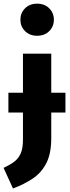

<svg xmlns="http://www.w3.org/2000/svg" viewBox="-40 -831 391 1072"><path d="M325.4 -202.7H6.9V-313.2H325.4ZM88.2 -531.4H246.2V-60Q246.2 26.4 218.7 80Q191.2 133.5 142.9 165.8Q94.7 198.2 32.5 221.3L-20 106.4Q14.4 90.4 38.4 72.7Q62.5 55 75.3 26.3Q88.2 -2.4 88.2 -50.3ZM167.2 -810.5Q208.7 -810.5 234.8 -784.7Q260.8 -758.9 260.8 -720.7Q260.8 -682.9 234.8 -657.1Q208.7 -631.3 167.2 -631.3Q126.1 -631.3 100 -657.1Q73.9 -682.9 73.9 -720.7Q73.9 -758.9 100 -784.7Q126.1 -810.5 167.2 -810.5Z"/></svg>

Font: Fira Sans Variable
Style: Regular
Weight: 400
Designer: Carrois Corporate & Edenspiekermann AG
Foundry: Carrois Corporate GbR & Edenspiekermann AG
Version: Version 4.202